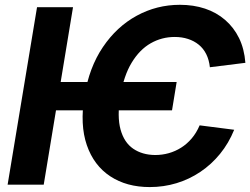

<svg xmlns="http://www.w3.org/2000/svg" viewBox="-20 -757 1026 787"><path d="M704.1 -420.9 685.1 -304.7H179.7L199.2 -420.9ZM985.8 -499.5 840.3 -481.4Q836.9 -512.2 825.2 -535.4Q813.5 -558.6 794.4 -574Q775.4 -589.4 750.5 -597.4Q725.6 -605.5 696.3 -605.5Q643.1 -605.5 597.7 -579.6Q552.2 -553.7 519.8 -500.2Q487.3 -446.8 473.1 -362.8Q459.5 -279.3 474.1 -226.1Q488.8 -172.9 525.9 -147.5Q563 -122.1 615.7 -121.6Q645 -121.6 671.9 -129.2Q698.7 -136.7 722.7 -151.9Q746.6 -167 765.9 -189.7Q785.2 -212.4 798.3 -243.2L939.9 -225.1Q917.5 -169.9 882.1 -126.5Q846.7 -83 801.3 -52.5Q755.9 -22 703.4 -6.1Q650.9 9.8 593.8 9.8Q499 9.8 431.9 -34.4Q364.7 -78.6 335.9 -162.1Q307.1 -245.6 326.2 -362.8Q345.2 -480.5 401.9 -564.2Q458.5 -647.9 540.5 -692.6Q622.6 -737.3 717.3 -737.3Q773.4 -737.3 820.3 -721.7Q867.2 -706.1 902.8 -675.3Q938.5 -644.5 960 -600.6Q981.4 -556.6 985.8 -499.5ZM279.3 -727.5 159.2 0H11.2L131.8 -727.5Z"/></svg>

Font: Inter 28pt
Style: Bold Italic
Weight: 700
Italic angle: -9.3988°
Designer: Rasmus Andersson
Foundry: rsms
Version: Version 4.001;git-66647c0bb